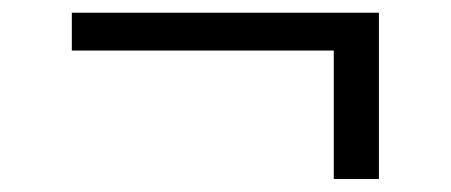

<svg xmlns="http://www.w3.org/2000/svg" viewBox="-20 -331 709 302"><path d="M576 -311V-49.5H505V-251.5H93V-311Z"/></svg>

Font: Merriweather 48pt
Style: Regular
Weight: 400
Version: Version 2.100